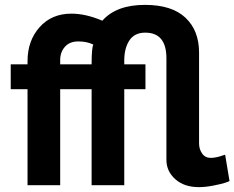

<svg xmlns="http://www.w3.org/2000/svg" viewBox="-20 -760 962 788"><path d="M796 8Q736 8 699.5 -24.5Q663 -57 663 -104V-521Q663 -626 576 -626Q532 -626 511 -594Q490 -562 490 -512V-496H577V-394H490V0H356V-394H227V0H93V-394H24V-496H93V-509Q93 -593 142.5 -648.5Q192 -704 273 -704Q332 -704 400 -675Q457 -740 575 -740Q685 -740 741 -687.5Q797 -635 797 -544V-171Q797 -148 809.5 -130Q822 -112 845 -112Q856 -112 870 -115Q884 -118 894 -122L904 -125L922 -17Q920 -15 902.5 -9.5Q885 -4 854 2Q823 8 796 8ZM227 -496H356Q356 -563 363 -577Q337 -590 301 -590Q266 -590 246.5 -568Q227 -546 227 -514Z"/></svg>

Font: Raleway
Style: Bold
Weight: 700
Designer: Matt McInerney, Pablo Impallari, Rodrigo Fuenzalida
Foundry: Matt McInerney, Pablo Impallari, Rodrigo Fuenzalida
Version: Version 3.000